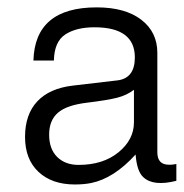

<svg xmlns="http://www.w3.org/2000/svg" viewBox="-20 -487 491 513"><path d="M337.9 -247.1Q318.8 -232.4 292.7 -225.8Q266.6 -219.2 212.4 -212.6Q158.2 -206.1 134.8 -185.8Q111.3 -165.5 111.3 -127.2Q111.3 -88.9 132.8 -67.6Q154.3 -46.4 189.9 -46.4Q255.4 -46.4 296.6 -80.1Q337.9 -113.8 337.9 -160.2ZM451.2 -3.9Q389.6 11.7 362.8 -13.7Q345.7 -29.3 342.3 -74.2Q284.2 -10.3 223.6 2Q204.1 5.9 180.2 5.9Q118.7 5.9 82.8 -27.8Q46.9 -61.5 46.9 -121.3Q46.9 -181.2 79.6 -216.1Q112.3 -251 174.8 -258.3L295.9 -272.5Q340.3 -279.3 340.3 -333.5Q340.3 -414.1 232.4 -414.1Q183.6 -414.1 154.3 -394.8Q125 -375.5 124 -325.2H69.3Q73.2 -467.3 238.3 -467.3Q314.5 -467.3 357.4 -434.3Q400.4 -401.4 400.4 -345.7V-80.1Q400.4 -46.9 431.2 -46.9Q431.2 -46.9 436 -46.9Q440.9 -46.9 451.2 -48.8Z"/></svg>

Font: RIT Meera New
Style: Regular
Weight: 400
Designer: Hussain K H
Foundry: RIT
Version: 1.6.2